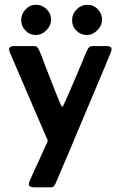

<svg xmlns="http://www.w3.org/2000/svg" viewBox="-20 -640 516 822"><path d="M126 162.1Q119.1 162.1 111.3 159.7Q103.5 157.2 103.5 147.9Q103.5 144 104.7 140.6Q106 137.2 107.4 133.8Q126 91.3 145.8 49.3Q165.5 7.3 184.1 -35.2V-39.6Q143.6 -133.3 103 -227.1Q62.5 -320.8 22.5 -415Q19 -422.9 19 -428.7Q19 -438 26.6 -440.4Q34.2 -442.9 41 -442.9H126.5Q134.3 -442.9 137.9 -439.7Q141.6 -436.5 145 -430.2Q153.3 -413.6 159.9 -395.5Q166.5 -377.4 172.9 -360.4Q189.9 -317.9 206.3 -275.1Q222.7 -232.4 240.7 -190.4Q241.7 -189 243.2 -186.3Q244.6 -183.6 246.6 -183.6Q248.5 -183.6 250 -186Q251.5 -188.5 252 -189.9Q271.5 -231.9 289.6 -275.1Q307.6 -318.4 326.2 -360.8Q333.5 -377.9 340.6 -396.2Q347.7 -414.6 356.4 -431.2Q363.3 -442.9 375 -442.9H435.5Q442.9 -442.9 450.2 -440.4Q457.5 -438 457.5 -428.7Q457.5 -422.9 454.1 -415Q418.5 -328.1 381.6 -241.7Q344.7 -155.3 308.6 -68.4Q293.5 -31.7 278.1 4.6Q262.7 41 247.1 77.1Q239.3 95.2 231.7 113.8Q224.1 132.3 215.8 149.9Q210 162.1 197.3 162.1ZM70.8 -553.7Q70.8 -580.1 89.4 -599.9Q107.9 -619.6 134.8 -619.6Q160.2 -619.6 179.4 -600.8Q198.7 -582 198.7 -556.2Q198.7 -530.8 178.7 -510.5Q158.7 -490.2 132.8 -490.2Q106.9 -490.2 88.9 -509.3Q70.8 -528.3 70.8 -553.7ZM288.6 -553.7Q288.6 -580.1 308.3 -599.9Q328.1 -619.6 354.5 -619.6Q380.4 -619.6 398.7 -600.6Q417 -581.5 417 -556.2Q417 -531.7 397.2 -511Q377.4 -490.2 352.5 -490.2Q325.7 -490.2 307.1 -508.5Q288.6 -526.9 288.6 -553.7Z"/></svg>

Font: Belanosima
Style: Regular
Weight: 400
Designer: The DocRepair Project, Santiago Orozco
Foundry: Google
Version: Version 2.000